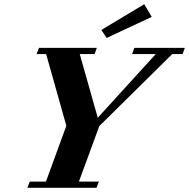

<svg xmlns="http://www.w3.org/2000/svg" viewBox="-20 -890 896 910"><path d="M485.4 -710 460.4 -748 663.6 -870.1 699.2 -810.1ZM109.9 0 121.1 -29.3H197.8L294.4 -293.9L198.7 -633.8H153.3L165 -663.1H439L428.2 -633.8H357.9L443.4 -332L718.3 -633.8H606L616.7 -663.1H856L845.2 -633.8H796.4L450.7 -292.5L354 -29.3H448.7L437.5 0Z"/></svg>

Font: Elstob ExtraBold
Style: Italic
Weight: 800
Italic angle: -20°
Designer: Peter S. Baker
Version: Version 1.015